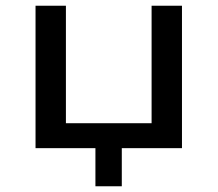

<svg xmlns="http://www.w3.org/2000/svg" viewBox="-20 -517 759 670"><path d="M313 133V0H104V-497H210V-87H509V-497H615V0H405V133Z"/></svg>

Font: Nunito Sans 7pt SemiExpanded Medium
Style: Regular
Weight: 500
Width: 6
Designer: Vernon Adams
Foundry: Vernon Adams
Version: Version 3.101;gftools[0.9.27]